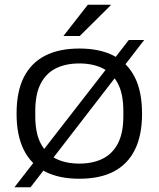

<svg xmlns="http://www.w3.org/2000/svg" viewBox="-20 -743 670 811"><path d="M315 12Q229 12 170 -18.5Q111 -49 80.5 -110Q50 -171 50 -263Q50 -356 80.5 -416.5Q111 -477 170 -507.5Q229 -538 315 -538Q402 -538 460.5 -507.5Q519 -477 549.5 -416.5Q580 -356 580 -263Q580 -171 549.5 -110Q519 -49 460.5 -18.5Q402 12 315 12ZM315 -52Q372 -52 413.5 -72.5Q455 -93 478 -137Q501 -181 501 -252V-274Q501 -346 478 -390Q455 -434 413.5 -454.5Q372 -475 315 -475Q258 -475 216.5 -454.5Q175 -434 152 -390Q129 -346 129 -274V-252Q129 -181 152 -137Q175 -93 216.5 -72.5Q258 -52 315 -52ZM41 48 524 -574H589L109 48ZM248 -591 351 -723H447V-720L317 -591Z"/></svg>

Font: Archivo SemiExpanded Light
Style: Regular
Weight: 300
Width: 6
Designer: Hector Gatti
Foundry: Omnibus-Type
Version: Version 2.001